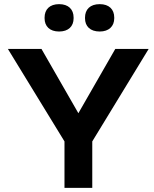

<svg xmlns="http://www.w3.org/2000/svg" viewBox="-20 -906 741 926"><path d="M18 -670 291 -224V0H425V-224L697 -670H536L358 -360L180 -670ZM195 -818C195 -779 220 -754 265 -754C310 -754 335 -779 335 -818V-821C335 -861 310 -886 265 -886C220 -886 195 -861 195 -821ZM390 -818C390 -779 415 -754 461 -754C505 -754 531 -779 531 -818V-821C531 -861 506 -886 461 -886C415 -886 390 -861 390 -821Z"/></svg>

Font: LT Wave Alt Bold
Style: Regular
Weight: 700
Designer: Daniel Lyons
Version: Version 2.5 (Glyphs App)